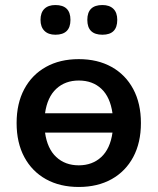

<svg xmlns="http://www.w3.org/2000/svg" viewBox="-20 -733 626 763"><path d="M293 10Q218 10 162.5 -21Q107 -52 76.5 -109Q46 -166 46 -244Q46 -322 76.5 -379Q107 -436 162.5 -467Q218 -498 293 -498Q368 -498 423.5 -467Q479 -436 509.5 -379Q540 -322 540 -244Q540 -166 509.5 -109Q479 -52 423.5 -21Q368 10 293 10ZM387 -595Q327 -595 327 -654Q327 -713 387 -713Q415 -713 430.5 -698Q446 -683 446 -654Q446 -595 387 -595ZM200 -595Q172 -595 156.5 -610.5Q141 -626 141 -654Q141 -683 156.5 -698Q172 -713 200 -713Q260 -713 260 -654Q260 -595 200 -595ZM293 -76Q347 -76 382.5 -109Q418 -142 427 -206H159Q168 -142 203.5 -109Q239 -76 293 -76ZM159 -283H427Q418 -347 383 -380Q348 -413 293 -413Q239 -413 203.5 -380Q168 -347 159 -283Z"/></svg>

Font: Chiron GoRound TC M
Style: Regular
Weight: 500
Designer: Ryoko NISHIZUKA 西塚涼子 (kana, bopomofo & ideographs); Paul D. Hunt (Latin, Greek & Cyrillic); Sandoll Communications 산돌커뮤니
Foundry: Adobe
Version: Version 1.000;hotconv 1.1.1;makeotfexe 2.6.0